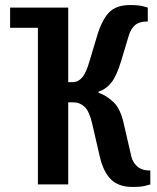

<svg xmlns="http://www.w3.org/2000/svg" viewBox="-20 -730 620 760"><path d="M20 -620V-700H250L130 -620ZM505 10Q449 10 419 -20Q389 -50 375 -110L345 -240Q334 -289 315 -307Q296 -325 270 -325H250V0H130V-700H250V-405H270Q289 -405 305 -423Q321 -441 335 -490L365 -590Q383 -650 411 -680Q439 -710 495 -710Q529 -710 547 -705Q565 -700 565 -700V-645Q531 -645 514.5 -630.5Q498 -616 490 -590L460 -490Q442 -430 421 -403.5Q400 -377 370 -367V-363Q400 -353 428.5 -326.5Q457 -300 470 -240L500 -110Q505 -88 523 -71.5Q541 -55 575 -55V0Q575 0 557 5Q539 10 505 10Z"/></svg>

Font: Cuprum
Style: Regular
Weight: 400
Designer: Jovanny Lemonad
Foundry: Jovanny Lemonad
Version: Version 3.000